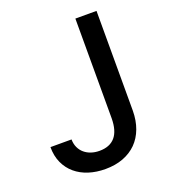

<svg xmlns="http://www.w3.org/2000/svg" viewBox="-135 -825 822 933"><g transform="rotate(-20 276.0 -358.5)"><path d="M144.2 -181.8Q144.5 -158 153.2 -139.6Q161.9 -121.1 176.7 -108.7Q191.4 -96.2 211.1 -89.7Q230.8 -83.1 253.6 -83.1Q307.2 -83.1 334.7 -115.2Q362.2 -147.4 362.6 -211.6V-727.3H471.9V-211.6Q471.6 -160.5 456.3 -119.5Q441.1 -78.5 412.5 -49.7Q383.9 -21 343 -5.5Q302.2 9.9 250.7 9.9Q204.5 9.9 165.1 -2.7Q125.7 -15.3 96.8 -39.8Q67.8 -64.3 51.5 -100Q35.2 -135.7 35.2 -181.8Z"/></g></svg>

Font: Inter P Medium
Style: Regular
Weight: 500
Designer: Rasmus Andersson
Foundry: rsms
Version: Version 3.018;git-588b23468